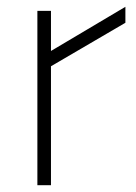

<svg xmlns="http://www.w3.org/2000/svg" viewBox="-20 -545 399 565"><path d="M90 -513H130V-395L349 -525V-478L130 -350V0H90Z"/></svg>

Font: Lineal Thin
Style: Regular
Weight: 200
Designer: Created by Frank Adebiaye with contributions from Anton Moglia & Ariel Martín Pérez
Created by Frank ADEBIAYE with FontF
Foundry: Velvetyne Type Foundry
Version: Version 2.000;Glyphs 3.2 (3227)